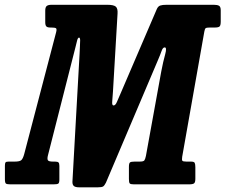

<svg xmlns="http://www.w3.org/2000/svg" viewBox="-68 -770 942 802"><path d="M589.5 -513.5 374.5 -7Q368.5 5 362.8 8.8Q357 12.5 339.5 12.5H263.5Q247 12.5 240.8 7.2Q234.5 2 234.5 -10L264.5 -546.5Q264.5 -559.5 265.8 -575Q267 -590.5 266.8 -601.8Q266.5 -613 262 -613Q257 -612.5 254 -600.2Q251 -588 246.5 -570L132.5 -122Q128.5 -107 131.8 -101Q135 -95 153.5 -95H161.5Q172.5 -95 176.2 -91.5Q180 -88 180 -77V-20Q180 -5.5 175 -2.8Q170 0 156.5 0H-25Q-39 0 -43.2 -3.2Q-47.5 -6.5 -47.5 -21.5V-77.5Q-47.5 -88 -45 -91.5Q-42.5 -95 -32 -95H-7Q15 -95 21.5 -101.5Q28 -108 33 -126L166.5 -635.5Q170 -649 165.8 -652Q161.5 -655 145.5 -655H142.5Q130 -655 125.5 -659.8Q121 -664.5 121 -677.5V-725.5Q121 -740 127.2 -745Q133.5 -750 147 -750H380Q407 -750 415.8 -742.2Q424.5 -734.5 423 -713L404 -389.5Q402.5 -363.5 400.8 -346.5Q399 -329.5 406.5 -329.5Q414 -329.5 420.2 -343.8Q426.5 -358 436.5 -381.5L587 -732Q592 -743.5 601 -746.8Q610 -750 627.5 -750H825.5Q839.5 -750 846.8 -746Q854 -742 854 -727V-680Q854 -664 849.2 -659.5Q844.5 -655 828.5 -655H809Q795.5 -655 791.5 -652.5Q787.5 -650 785.5 -638L693 -115Q691 -102 693.8 -98.5Q696.5 -95 711 -95H729.5Q742.5 -95 745.2 -89.8Q748 -84.5 748 -71V-23.5Q748 -8.5 742.8 -4.2Q737.5 0 722 0H490.5Q477 0 473.8 -4Q470.5 -8 470.5 -22.5V-73Q470.5 -88 475 -91.5Q479.5 -95 494.5 -95H515Q531 -95 534.8 -99.8Q538.5 -104.5 541.5 -118.5L605.5 -471Q613.5 -513 621.8 -542.5Q630 -572 620 -572Q612 -572 607 -557.2Q602 -542.5 589.5 -513.5Z"/></svg>

Font: Besley* Condensed
Style: Bold Italic
Weight: 700
Width: 3
Italic angle: -13°
Designer: Owen Earl
Foundry: indestructible type*
Version: Version 3.000; ttfautohint (v1.8.3)